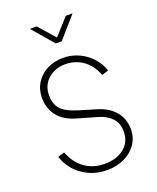

<svg xmlns="http://www.w3.org/2000/svg" viewBox="-180 -1107 999 1224"><g transform="rotate(-20 319.5 -495.5)"><path d="M66 -174 111 -188Q140 -112 196.5 -71.5Q253 -31 331 -31Q412 -31 463 -72Q514 -113 514 -184Q514 -241 481 -275.5Q448 -310 396 -325L257 -365Q175 -389 136 -440.5Q97 -492 97 -563Q97 -619 125 -663.5Q153 -708 201.5 -732.5Q250 -757 309 -757Q368 -757 418.5 -733Q469 -709 503.5 -669.5Q538 -630 553 -583L508 -569Q482 -639 429.5 -676.5Q377 -714 310 -714Q239 -714 192 -672Q145 -630 145 -562Q145 -505 175 -470Q205 -435 279 -412L405 -374Q479 -352 520.5 -302Q562 -252 562 -183Q562 -126 532 -82Q502 -38 449.5 -13Q397 12 332 12Q264 12 209 -14Q154 -40 118 -82Q82 -124 66 -174ZM175 -1003H221L319 -892L419 -1003H465L339 -859H299Z"/></g></svg>

Font: Eudoxus Sans ExtraLight
Style: Regular
Weight: 200
Designer: Stijn de Vries
Foundry: tokotype
Version: Version 2.005